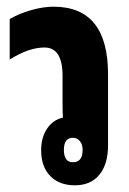

<svg xmlns="http://www.w3.org/2000/svg" viewBox="-20 -545 385 574"><path d="M204 9Q157 9 130 -19Q103 -47 103 -96Q103 -135 121.5 -161.5Q140 -188 168 -193Q167 -208 167 -246V-318Q167 -403 113 -403Q66 -403 9 -367V-488Q38 -505 74 -515Q110 -525 140 -525Q303 -525 303 -323V-111Q303 -54 277 -22.5Q251 9 204 9ZM198 -60Q227 -60 227 -97Q227 -113 219 -123Q211 -133 198 -133Q171 -133 171 -97Q171 -60 198 -60Z"/></svg>

Font: Noto Sans Thai Looped UI Condensed ExtraBold
Style: Regular
Weight: 800
Width: 3
Designer: Cadson Demak Team
Foundry: Cadson Demak Co., Ltd.
Version: Version 1.000